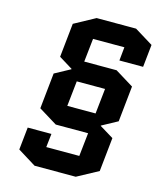

<svg xmlns="http://www.w3.org/2000/svg" viewBox="-130 -800 924 1095"><g transform="rotate(15 331.5 -252.5)"><path d="M438 -178 454 -327H287L271 -178ZM148 -336 240 -386V-388L159 -438L180 -638L303 -705H536L645 -638L631 -505H491L499 -585H314L299 -447H490L599 -380L577 -169L485 -119V-117L567 -67L546 133L422 200H179L71 133L85 0H225L216 80H411L426 -58H235L126 -125Z"/></g></svg>

Font: Quantico
Style: Bold Italic
Weight: 700
Italic angle: -12°
Designer: Matt Desmond
Foundry: MADtype
Version: Version 2.002